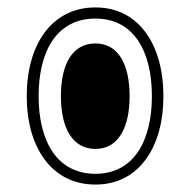

<svg xmlns="http://www.w3.org/2000/svg" viewBox="-20 -547 513 517"><path d="M237 -50C353 -50 420 -149 420 -288C420 -428 353 -527 237 -527C120 -527 52 -428 52 -288C52 -149 120 -50 237 -50ZM237 -79C134 -79 84 -166 84 -288C84 -411 134 -497 237 -497C339 -497 389 -411 389 -288C389 -166 339 -79 237 -79ZM237 -146C299 -146 329 -204 329 -288C329 -373 299 -430 237 -430C174 -430 144 -373 144 -288C144 -204 174 -146 237 -146Z"/></svg>

Font: Noto Sans Thai Looped Condensed Light
Style: Regular
Weight: 300
Width: 3
Designer: Sasikarn Vongin, Ben Mitchell
Foundry: The Fontpad Ltd
Version: Version 1.001